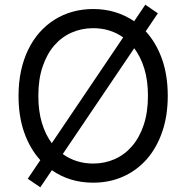

<svg xmlns="http://www.w3.org/2000/svg" viewBox="-20 -776 801 826"><path d="M99.4 -7.1 153.4 -87Q109 -136 84.3 -205.6Q59.7 -275.2 59.7 -363.6Q59.7 -421.2 70.5 -471.2Q81.3 -521.3 101.6 -562.9Q121.8 -604.4 150.4 -636.7Q179 -669 214.7 -691.4Q250.4 -713.8 292.3 -725.5Q334.2 -737.2 380.7 -737.2Q431.1 -737.2 475.3 -723.7Q519.5 -710.2 557.2 -684.7L605.1 -755.7L659.1 -718.8L606.9 -641.3Q651.6 -592.7 676.7 -522.7Q701.7 -452.8 701.7 -363.6Q701.7 -277.3 677.7 -208.3Q653.8 -139.2 611 -90.7Q568.2 -42.3 509.4 -16.2Q450.6 9.9 380.7 9.9Q329.9 9.9 285.3 -3.7Q240.8 -17.4 203.1 -43.7L153.4 29.8ZM616.5 -363.6Q616.5 -429.7 600.9 -480.6Q585.2 -531.6 557.5 -568.5L250 -113.3Q278.1 -93 311.1 -82.7Q344.1 -72.4 380.7 -72.4Q430.4 -72.4 473.4 -91.4Q516.3 -110.4 548.1 -147.2Q579.9 -183.9 598.2 -238.5Q616.5 -293 616.5 -363.6ZM509.9 -615.1Q482.2 -634.9 449.6 -644.9Q416.9 -654.8 380.7 -654.8Q331.3 -654.8 288.2 -635.8Q245 -616.8 213.2 -580.1Q181.5 -543.3 163.2 -489Q144.9 -434.7 144.9 -363.6Q144.9 -298.3 160.2 -247.5Q175.4 -196.7 202.8 -160.2Z"/></svg>

Font: Fast_Sans-Dotted
Style: Regular
Weight: 400
Version: Version 3.018